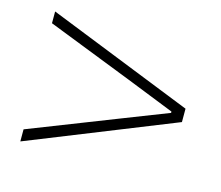

<svg xmlns="http://www.w3.org/2000/svg" viewBox="-67 -649 655 568"><g transform="rotate(15 260.5 -365.0)"><path d="M37 -166 484 -345V-386L37 -564V-528L300 -425L446 -367V-363L300 -306L37 -203Z"/></g></svg>

Font: Harano Aji Gothic ExtraLight
Style: Regular
Weight: 250
Foundry: Masamichi Hosoda
Version: HaranoAjiGothic-ExtraLight version 20230610;ttx 4.39.4